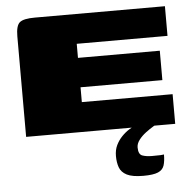

<svg xmlns="http://www.w3.org/2000/svg" viewBox="-49 -509 746 748"><g transform="rotate(-5 324.0 -134.5)"><path d="M40 0V-393Q40 -435 55 -447.5Q70 -460 114 -460H623V-344H268V-289H588V-174H268V-116H623V0ZM482 191Q439 191 417.5 180Q396 169 389 149.5Q382 130 382 105Q382 81 391 62.5Q400 44 414 29.5Q428 15 443.5 5.5Q459 -4 472 -10H562Q553 -7 538 2Q523 11 507 23Q491 35 480 49.5Q469 64 469 79Q469 106 484.5 111.5Q500 117 522 117Q547 117 555.5 116.5Q564 116 565.5 115.5Q567 115 569 115Q569 141 563.5 158Q558 175 539.5 183Q521 191 482 191Z"/></g></svg>

Font: Genos Thin Black
Style: Regular
Weight: 900
Version: Version 1.010